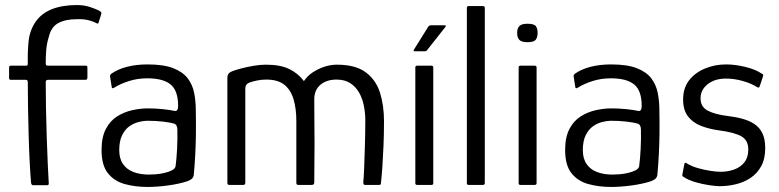

<svg xmlns="http://www.w3.org/2000/svg" viewBox="-20 -732 3082 760"><path d="M103 -8Q100 -43 97.5 -91Q95 -139 93.5 -193.5Q92 -248 91 -303Q90 -358 90 -407Q90 -416 82 -416H23Q19 -416 17.5 -418Q16 -420 16 -424V-464Q16 -468 17.5 -470Q19 -472 24 -472H82Q87 -472 88.5 -473.5Q90 -475 90 -481Q89 -530 93.5 -571Q98 -612 121 -646Q144 -679 185 -695.5Q226 -712 285 -712Q314 -712 338.5 -703.5Q363 -695 372 -690Q379 -686 380.5 -683.5Q382 -681 381 -677L371 -645Q370 -640 368 -639Q366 -638 362 -640Q350 -647 330.5 -652Q311 -657 284 -656Q239 -656 210.5 -640.5Q182 -625 173 -585Q165 -560 163 -534Q161 -508 161 -481Q161 -476 163 -474Q165 -472 169 -472H319Q323 -472 324.5 -470.5Q326 -469 326 -463V-424Q326 -421 324 -418.5Q322 -416 318 -416H170Q166 -416 163.5 -414Q161 -412 161 -407Q161 -360 162 -303Q163 -246 165 -189Q167 -132 169 -84.5Q171 -37 173 -7Q173 -3 172 -1Q171 1 167 1H110Q108 1 106 -1Q104 -3 103 -8Z M564 8Q515 8 473.5 -3.5Q432 -15 407 -46.5Q382 -78 382 -138Q382 -189 399 -221.5Q416 -254 444 -271.5Q472 -289 504 -296Q536 -303 565 -303Q595 -303 624 -300Q653 -297 671 -293Q685 -290 685 -313Q685 -373 655.5 -397.5Q626 -422 563 -422Q524 -422 490 -411Q456 -400 434 -386Q428 -382 425 -383Q422 -384 422 -389L416 -427Q415 -433 416.5 -435.5Q418 -438 422 -441Q446 -458 482.5 -467.5Q519 -477 564 -477Q628 -477 666 -462Q704 -447 723 -422Q742 -397 748.5 -364.5Q755 -332 755 -296Q756 -247 755.5 -205Q755 -163 753 -122.5Q751 -82 747 -39Q746 -32 741.5 -26.5Q737 -21 723 -15Q708 -10 688 -5.5Q668 -1 646 2Q624 5 603 6.5Q582 8 564 8ZM569 -41Q578 -41 594.5 -42Q611 -43 629 -47Q647 -51 660 -57.5Q673 -64 675 -74Q679 -104 681 -144Q683 -184 682 -219Q682 -239 668 -243Q655 -247 626 -250.5Q597 -254 563 -254Q548 -254 528.5 -249Q509 -244 492 -232Q475 -220 463.5 -197Q452 -174 452 -138Q452 -104 467 -82.5Q482 -61 508.5 -51Q535 -41 569 -41Z M888 0Q880 0 880 -8V-421Q880 -434 884.5 -440Q889 -446 899 -450Q912 -455 934.5 -461Q957 -467 983.5 -471.5Q1010 -476 1033 -476Q1090 -476 1125.5 -458.5Q1161 -441 1183 -411Q1197 -432 1218.5 -446Q1240 -460 1264.5 -468Q1289 -476 1313 -476Q1387 -476 1427.5 -446Q1468 -416 1484 -365.5Q1500 -315 1500 -252Q1500 -201 1498 -154.5Q1496 -108 1493.5 -71Q1491 -34 1488 -8Q1488 -3 1486 -1.5Q1484 0 1480 0H1426Q1421 0 1419.5 -2.5Q1418 -5 1418 -11Q1420 -29 1421.5 -68.5Q1423 -108 1424.5 -158Q1426 -208 1426 -256Q1426 -284 1420.5 -312.5Q1415 -341 1402 -364.5Q1389 -388 1367 -402.5Q1345 -417 1312 -417Q1273 -417 1248.5 -396.5Q1224 -376 1224 -339Q1224 -287 1224.5 -244Q1225 -201 1225 -163.5Q1225 -126 1224.5 -89Q1224 -52 1224 -10Q1224 0 1214 0H1161Q1153 0 1153 -8V-253Q1153 -302 1142 -339Q1131 -376 1105.5 -396.5Q1080 -417 1034 -417Q1015 -417 998 -413.5Q981 -410 967 -405Q951 -399 951 -382V-9Q951 0 943 0Z M1695 -7Q1695 0 1688 0H1631Q1624 0 1624 -7V-465Q1624 -472 1631 -472H1688Q1695 -472 1695 -465ZM1623 -529Q1617 -529 1617 -531.5Q1617 -534 1620 -538L1675 -626Q1678 -632 1688 -632H1740Q1743 -632 1744.5 -630Q1746 -628 1742 -624L1671 -534Q1669 -531 1666.5 -530Q1664 -529 1659 -529Z M1828 -7V-701Q1828 -708 1835 -708H1891Q1899 -708 1899 -701V-7Q1899 0 1891 0H1835Q1828 0 1828 -7Z M2108 -602Q2108 -584 2100.5 -574.5Q2093 -565 2068 -565Q2044 -565 2035.5 -574.5Q2027 -584 2027 -602Q2027 -619 2035.5 -628.5Q2044 -638 2068 -638Q2094 -638 2101 -628.5Q2108 -619 2108 -602ZM2104 -7Q2104 0 2096 0H2040Q2033 0 2033 -7V-465Q2033 -472 2040 -472H2096Q2104 -472 2104 -465Z M2399 8Q2350 8 2308.5 -3.5Q2267 -15 2242 -46.5Q2217 -78 2217 -138Q2217 -189 2234 -221.5Q2251 -254 2279 -271.5Q2307 -289 2339 -296Q2371 -303 2400 -303Q2430 -303 2459 -300Q2488 -297 2506 -293Q2520 -290 2520 -313Q2520 -373 2490.5 -397.5Q2461 -422 2398 -422Q2359 -422 2325 -411Q2291 -400 2269 -386Q2263 -382 2260 -383Q2257 -384 2257 -389L2251 -427Q2250 -433 2251.5 -435.5Q2253 -438 2257 -441Q2281 -458 2317.5 -467.5Q2354 -477 2399 -477Q2463 -477 2501 -462Q2539 -447 2558 -422Q2577 -397 2583.5 -364.5Q2590 -332 2590 -296Q2591 -247 2590.5 -205Q2590 -163 2588 -122.5Q2586 -82 2582 -39Q2581 -32 2576.5 -26.5Q2572 -21 2558 -15Q2543 -10 2523 -5.5Q2503 -1 2481 2Q2459 5 2438 6.5Q2417 8 2399 8ZM2404 -41Q2413 -41 2429.5 -42Q2446 -43 2464 -47Q2482 -51 2495 -57.5Q2508 -64 2510 -74Q2514 -104 2516 -144Q2518 -184 2517 -219Q2517 -239 2503 -243Q2490 -247 2461 -250.5Q2432 -254 2398 -254Q2383 -254 2363.5 -249Q2344 -244 2327 -232Q2310 -220 2298.5 -197Q2287 -174 2287 -138Q2287 -104 2302 -82.5Q2317 -61 2343.5 -51Q2370 -41 2404 -41Z M2689 -83Q2690 -88 2693.5 -87.5Q2697 -87 2701 -84Q2717 -74 2741 -67Q2765 -60 2790 -56Q2815 -52 2833 -52Q2861 -52 2886 -61Q2911 -70 2926.5 -89.5Q2942 -109 2942 -140Q2942 -177 2914.5 -192.5Q2887 -208 2826 -216Q2788 -221 2755.5 -233.5Q2723 -246 2703.5 -271Q2684 -296 2684 -338Q2684 -384 2708 -414.5Q2732 -445 2771 -461Q2810 -477 2854 -477Q2890 -477 2931 -467Q2972 -457 2996 -440Q3001 -438 3001 -435.5Q3001 -433 3000 -429L2987 -390Q2985 -382 2975 -388Q2956 -401 2921.5 -411Q2887 -421 2854 -421Q2809 -421 2781 -398.5Q2753 -376 2753 -343Q2753 -309 2781.5 -294Q2810 -279 2860 -273Q2893 -269 2920 -261.5Q2947 -254 2967 -240.5Q2987 -227 2998 -204Q3009 -181 3009 -146Q3009 -103 2993 -74Q2977 -45 2950.5 -27.5Q2924 -10 2892 -2.5Q2860 5 2829 5Q2814 5 2787 1Q2760 -3 2732.5 -11Q2705 -19 2687 -31Q2683 -33 2681.5 -35Q2680 -37 2681 -41Z"/></svg>

Font: Glory Thin
Style: Regular
Weight: 400
Version: Version 1.011